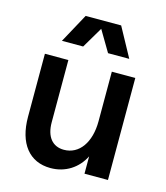

<svg xmlns="http://www.w3.org/2000/svg" viewBox="-111 -808 785 909"><g transform="rotate(15 282.0 -353.5)"><path d="M221 16C294 16 353 -23 384 -85V0H499V-500H384V-257C384 -153 335 -84 260 -84C204 -84 171 -124 171 -195V-500H56V-191C56 -61 117 16 221 16ZM118 -580H222L283 -683L344 -580H448L370 -723H196Z"/></g></svg>

Font: Uncut Sans Semibold
Style: Regular
Weight: 600
Designer: Kasper Nordkvist
Foundry: UNCUT.wtf
Version: Version 1.304;Glyphs 3.2 (3246)